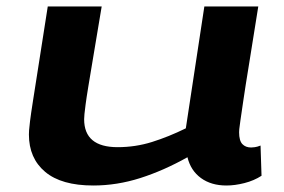

<svg xmlns="http://www.w3.org/2000/svg" viewBox="-20 -561 874 591"><path d="M267 10Q169 10 119 -32Q69 -74 69 -147Q69 -152 69.5 -160Q70 -168 72.5 -188.5Q75 -209 81.5 -250.5Q88 -292 99 -362Q110 -432 127 -541H293Q278 -451 268 -391.5Q258 -332 252 -295.5Q246 -259 243.5 -239.5Q241 -220 240 -210.5Q239 -201 239 -194Q239 -108 342 -108Q397 -108 448 -124Q499 -140 552 -166L609 -541H775Q758 -433 746.5 -363Q735 -293 729 -251.5Q723 -210 720 -190Q717 -170 716.5 -163.5Q716 -157 716 -154Q716 -128 726 -117.5Q736 -107 753 -107Q757 -107 764.5 -108Q772 -109 782 -113L785 -20Q762 -5 732.5 2.5Q703 10 677 10Q630 10 598.5 -13Q567 -36 557 -77Q484 -36 412 -13Q340 10 267 10Z"/></svg>

Font: Georama ExtraExtended SemiBold
Style: Italic
Weight: 600
Width: 8
Italic angle: -9°
Designer: Jean-Baptiste Levee
Foundry: Production Type
Version: Version 1.000